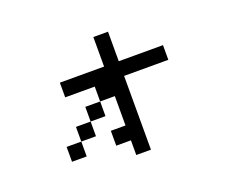

<svg xmlns="http://www.w3.org/2000/svg" viewBox="-110 -703 1219 1020"><g transform="rotate(-20 500.0 -192.5)"><path d="M250 -276.4V-359.4H500V-526.4H583V-359.4H833V-276.4H583V140.6H500V57.6H417V-26.4H500V-192.4H417V-109.4H333V-192.4H417V-276.4ZM333 -109.4V-26.4H250V-109.4ZM250 -26.4V57.6H167V-26.4Z"/></g></svg>

Font: KH Dot kagurazaka 12
Style: Regular
Weight: 400
Designer: Original version for X68000 by Keitarou Hiraki (http://hp.vector.co.jp/authors/VA000874/) / TrueType conversion by Homem
Version: Version 1.00.20150527